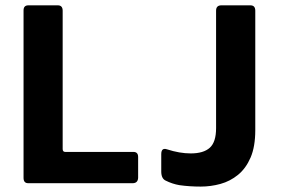

<svg xmlns="http://www.w3.org/2000/svg" viewBox="-20 -687 1063 720"><path d="M68.3 -20V-648Q68.3 -667 86.3 -667H197Q214.7 -667 215 -647.3V-127.7Q215.3 -117.3 224.7 -117.3H479Q498 -118 498 -98.3V-20.7Q497.3 -1 479 0H85.7Q68.3 0 68.3 -20ZM732.7 12.7Q690.3 12.7 652.7 7.3Q626 2.7 601.3 -9.7Q584.7 -17.3 584.7 -44V-108.7Q584.7 -134.3 606.3 -127Q653.7 -111.7 695.3 -111.7Q743.3 -111.7 766.8 -133Q790.3 -154.3 790.3 -206.3V-647Q790.3 -666.3 809 -667H919Q937.3 -667 937.3 -647V-199Q937.3 -137 919.7 -96.2Q902 -55.3 872.5 -31.3Q843 -7.3 806.7 2.7Q770.3 12.7 732.7 12.7Z"/></svg>

Font: Vivano Light
Style: Regular
Weight: 300
Designer: Joe Prince, Josias Burgherr
Version: Version 2.064;September 19, 2022;FontCreator 14.0.0.2877 64-